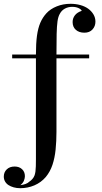

<svg xmlns="http://www.w3.org/2000/svg" viewBox="-27 -802 537 1010"><path d="M344 -782Q371 -782 395 -775.5Q419 -769 436.5 -756.5Q454 -744 464.5 -726.5Q475 -709 475 -688Q475 -664 459.5 -647Q444 -630 417 -630Q389 -630 372 -645Q355 -660 355 -686Q355 -706 367 -721.5Q379 -737 403 -745Q400 -753 386 -759.5Q372 -766 353 -766Q331 -766 314 -756.5Q297 -747 288 -730Q279 -715 275.5 -690Q272 -665 271 -623.5Q270 -582 270 -515V-108Q270 -59 265.5 -15Q261 29 249 65Q237 101 214 129Q189 158 154 173Q119 188 79 188Q61 188 45 183.5Q29 179 17.5 171.5Q6 164 -0.5 152.5Q-7 141 -7 127Q-7 104 8.5 89Q24 74 50 74Q74 74 89 88Q104 102 104 125Q104 135 99 148Q94 161 80 172Q96 170 108 165.5Q120 161 128 153Q136 148 143.5 139.5Q151 131 155 120Q158 111 159.5 100Q161 89 161.5 73Q162 57 162 36V-515Q162 -574 167.5 -614Q173 -654 185 -682Q197 -710 217 -732Q238 -755 271.5 -768.5Q305 -782 344 -782ZM442 -515V-495H37V-515Z"/></svg>

Font: Playfair Display Medium
Style: Regular
Weight: 500
Designer: Claus Eggers Sørensen
Foundry: Claus Eggers Sørensen
Version: Version 1.203